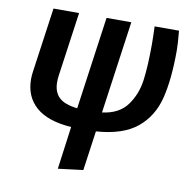

<svg xmlns="http://www.w3.org/2000/svg" viewBox="-82 -612 925 916"><g transform="rotate(10 380.0 -154.5)"><path d="M405 13 378 205 257 220 285 13Q170 5 113.5 -45Q57 -95 57 -179Q57 -198 60 -217L104 -529H228L184 -217Q182 -206 182 -186Q182 -139 209 -113Q236 -87 298 -80L361 -529H481L418 -81Q499 -91 538 -144Q577 -197 586.5 -266.5Q596 -336 596 -442Q596 -475 594 -529H712Q718 -467 718 -435Q718 -293 694.5 -200.5Q671 -108 602.5 -52Q534 4 405 13Z"/></g></svg>

Font: FiraGO Medium
Style: Italic
Weight: 500
Italic angle: -8°
Designer: bBox Type GmbH
Foundry: bBox Type GmbH
Version: Version 1.001